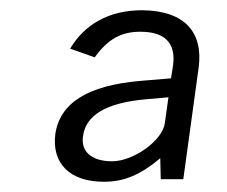

<svg xmlns="http://www.w3.org/2000/svg" viewBox="-20 -751 444 375"><path d="M183 -396C223 -396 255 -410 293 -442L294 -401H338L368 -619C377 -687 342 -730 258 -731C192 -731 145 -703 117 -656L165 -639C191 -675 217 -689 254 -689C301 -689 324 -668 318 -623L314 -598L254 -593C151 -584 97 -550 88 -489C81 -432 116 -396 183 -396ZM199 -436C159 -436 138 -455 142 -484C147 -526 187 -550 264 -557L309 -561L302 -511C298 -477 241 -436 199 -436Z"/></svg>

Font: United Sans Light
Style: Italic
Weight: 300
Italic angle: -8°
Designer: Pablo Impallari, Rodrigo Fuenzalida (Modified by Dan O. Williams)
Version: Version 1.000;PS 001.000;hotconv 1.0.88;makeotf.lib2.5.64775